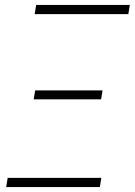

<svg xmlns="http://www.w3.org/2000/svg" viewBox="-20 -755 544 775"><path d="M498 -698H120L126 -735H504ZM116 -354 122 -390H394L388 -354ZM5 0 11 -37H389L383 0Z"/></svg>

Font: Iosevka Curly Extralight
Style: Italic
Weight: 200
Italic angle: -9°
Monospace: yes
Designer: Belleve Invis
Foundry: Belleve Invis
Version: Version 22.1.2; ttfautohint (v1.8.4)